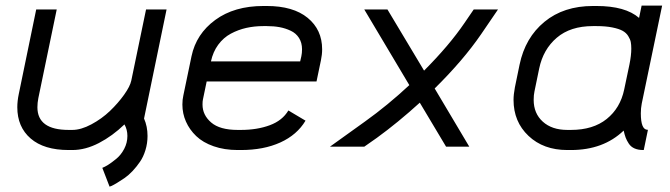

<svg xmlns="http://www.w3.org/2000/svg" viewBox="-20 -534 2440 699"><path d="M119.6 -176.8Q116.2 -159.7 116.2 -143.6Q116.2 -61 230 -61H243.2Q274.9 -61 312.7 -81.3Q350.6 -101.6 380.4 -130.1Q410.2 -158.7 431.9 -189.2Q453.6 -219.7 458 -240.7L511.7 -499.5H586.4L504.4 -102.5Q517.1 -73.7 517.1 -39.1Q517.1 -12.2 509.5 12.5Q502 37.1 489.7 54.9Q477.5 72.8 462.9 88.4Q448.2 104 433.3 114.3Q418.5 124.5 406.2 131.8Q394 139.2 386.7 142.6L378.9 145.5L352.5 77.1Q361.3 73.7 373.5 66.2Q385.7 58.6 403.1 44.4Q420.4 30.3 432.1 8.1Q443.8 -14.2 443.8 -39.1Q443.8 -62 433.1 -81.1Q389.6 -39.1 340.3 -13.4Q291 12.2 243.2 12.2H230Q140.1 12.2 91.6 -29.8Q43 -71.8 43 -143.6Q43 -166 48.3 -191.4L111.8 -499.5H186.5Z M1072.8 -310.5 1077.1 -329.1Q1079.6 -340.8 1079.6 -354.5Q1079.6 -378.4 1068.6 -395.8Q1057.6 -413.1 1038.3 -422.1Q1019 -431.2 997.8 -435.1Q976.6 -439 951.2 -439H939Q906.2 -439 876.7 -432.4Q847.2 -425.8 820.3 -411.4Q793.5 -397 774.4 -371.1Q755.4 -345.2 748 -310.5ZM732.4 -237.3 718.8 -171.9Q717.3 -165.5 717.3 -153.3Q717.3 -115.2 748.8 -88.1Q780.3 -61 845.2 -61H857.4Q916 -61 962.2 -78.1Q1008.3 -95.2 1029.8 -131.8L1092.3 -94.7Q1061.5 -43 1000.7 -15.4Q939.9 12.2 857.4 12.2H845.2Q796.9 12.2 757.8 -1.5Q718.8 -15.1 694.3 -38.6Q669.9 -62 657 -91.3Q644 -120.6 644 -153.3Q644 -171.4 647.5 -186.5L677.2 -329.1Q694.3 -410.6 763.7 -461.4Q833 -512.2 939 -512.2H951.2Q1047.4 -512.2 1100.1 -469Q1152.8 -425.8 1152.8 -354.5Q1152.8 -335 1148.4 -314.5L1132.3 -237.3Z M1181.2 0 1309.1 -91.8Q1391.6 -150.9 1470.2 -224.1L1306.2 -499.5H1390.6L1523.9 -276.9Q1616.2 -369.6 1670.9 -450.2L1704.6 -499.5H1793L1731.4 -409.2Q1666.5 -314.5 1562.5 -211.9L1688.5 0H1604L1508.3 -160.2Q1428.2 -87.4 1352.1 -32.2L1306.2 0Z M1942.9 -284.2 1925.8 -201.2Q1922.9 -188.5 1922.9 -170.4Q1922.9 -121.1 1956.1 -91.1Q1989.3 -61 2045.4 -61H2058.6Q2139.2 -61 2188.7 -100.8Q2238.3 -140.6 2252.4 -208L2271.5 -298.8Q2278.3 -332 2278.3 -356.9Q2278.3 -371.1 2276.4 -381.1Q2274.4 -391.1 2267.1 -402.8Q2259.8 -414.6 2246.6 -421.9Q2233.4 -429.2 2209.2 -434.1Q2185.1 -439 2151.4 -439H2138.7Q2056.6 -439 2007.1 -396.7Q1957.5 -354.5 1942.9 -284.2ZM2338.9 -61.5 2323.7 12.2H2321.8Q2303.2 12.2 2290 6.3Q2276.9 0.5 2269.3 -11Q2261.7 -22.5 2257.8 -33Q2253.9 -43.5 2250.5 -58.6Q2176.8 12.2 2058.6 12.2H2045.4Q1958.5 12.2 1904.1 -39.3Q1849.6 -90.8 1849.6 -170.4Q1849.6 -189.9 1854.5 -215.8L1871.6 -298.8Q1892.1 -397 1962.2 -454.6Q2032.2 -512.2 2138.7 -512.2H2151.4Q2256.8 -512.2 2306.6 -468.8L2315.9 -513.7H2390.6L2316.4 -157.2Q2313 -140.1 2313 -121.6Q2313 -61.5 2337.4 -61.5Z"/></svg>

Font: Anka/Coder
Style: Italic
Weight: 400
Italic angle: -12°
Monospace: yes
Version: Version 001.100